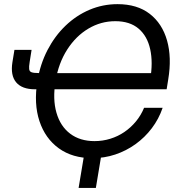

<svg xmlns="http://www.w3.org/2000/svg" viewBox="-20 -759 871 935"><path d="M429.7 11.2Q333 11.2 266.6 -36.6Q200.2 -84.5 172.1 -169.2Q144 -253.9 162.1 -364.3Q175.8 -446.8 211.4 -515.4Q247.1 -584 299.3 -634Q351.6 -684.1 416 -711.4Q480.5 -738.8 552.2 -738.8Q647.9 -738.8 709 -691.7Q770 -644.5 793.5 -561.8Q816.9 -479 799.3 -372.6L791.5 -324.2H220.7L233.9 -402.8H745.1L711.4 -371.6Q725.6 -455.1 711.4 -519.3Q697.3 -583.5 654.8 -619.6Q612.3 -655.8 541.5 -655.8Q471.2 -655.8 410.4 -619.6Q349.6 -583.5 307.4 -517.8Q265.1 -452.1 250.5 -364.3Q235.8 -276.4 254.9 -210.2Q273.9 -144 321.8 -107.9Q369.6 -71.8 440.4 -71.8Q480 -71.8 517.1 -83.3Q554.2 -94.7 585.7 -116.2Q617.2 -137.7 641.8 -167.5Q666.5 -197.3 681.6 -233.9H772Q753.4 -179.7 719.5 -134.8Q685.5 -89.8 640.1 -57.1Q594.7 -24.4 541.3 -6.6Q487.8 11.2 429.7 11.2ZM50.3 -516.1H133.8L124.5 -457.5Q120.6 -434.1 122.1 -422.4Q123.5 -410.6 134 -407Q144.5 -403.3 167 -403.3H206.1L192.9 -324.2H150.4Q86.9 -324.2 58.6 -358.2Q30.3 -392.1 40.5 -456.1ZM362.8 156.2 394 -31.2H478L446.8 156.2Z"/></svg>

Font: Inter 28pt
Style: Italic
Weight: 400
Italic angle: -9.3988°
Designer: Rasmus Andersson
Foundry: rsms
Version: Version 4.001;git-66647c0bb